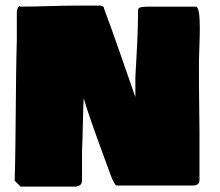

<svg xmlns="http://www.w3.org/2000/svg" viewBox="-20 -696 796 696"><path d="M691.4 -671.9H524.4C502 -671.9 480.5 -671.9 480.5 -660.2C480.5 -579.1 475.6 -502 470.7 -416V-343.8C433.2 -450.8 396.9 -559 357.4 -664.1C357.4 -671.9 353.5 -672.9 345.7 -675.8H263.7C193.4 -675.8 120.1 -671.9 52.7 -671.9V-673.8C44.9 -673.8 43 -663.1 41 -656.2V-550.8C36.1 -384.8 38.1 -203.1 33.2 -41L54.7 -19.5H255.9C276.4 -24.4 277.3 -31.2 277.3 -48.8V-148.4C280.3 -210.9 280.3 -274.4 283.2 -339.8V-342.8V-339.8C311.6 -246.2 347.4 -155.6 379.9 -64.5C387.7 -42 397.5 -24.4 402.3 -23.4H675.8C686.5 -23.4 701.2 -24.4 703.1 -40V-217.8C703.1 -276.4 701.2 -333 701.2 -399.4V-451.2C701.2 -467.8 701.2 -486.3 702.1 -505.9C702.1 -534 711.6 -664.3 691.4 -671.9Z"/></svg>

Font: Bowlby One SC
Style: Regular
Weight: 400
Width: 1
Version: Version 1.2